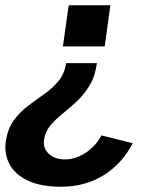

<svg xmlns="http://www.w3.org/2000/svg" viewBox="-25 -537 578 728"><path d="M207 171Q130 171 81.2 148Q32.5 125 11.5 86.2Q-9.5 47.5 -3 0Q4 -48.5 27.2 -80.5Q50.5 -112.5 81.5 -135.8Q112.5 -159 143.5 -180.8Q174.5 -202.5 197 -229.8Q219.5 -257 225.5 -297.5H342.5Q335.5 -247.5 314.5 -212.8Q293.5 -178 266 -152.5Q238.5 -127 211.8 -105.5Q185 -84 165.8 -61Q146.5 -38 142 -7.5Q137.5 25.5 160.5 46.5Q183.5 67.5 222 67.5Q248 67.5 274.5 56Q301 44.5 323.2 24Q345.5 3.5 359.5 -23.5L478.5 6Q437 85 367 128Q297 171 207 171ZM213.5 -361 235.5 -517H393.5L372 -361Z"/></svg>

Font: Public Sans Thin
Style: Bold Italic
Weight: 700
Italic angle: -8°
Version: Version 2.001